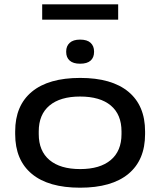

<svg xmlns="http://www.w3.org/2000/svg" viewBox="-20 -857 744 892"><path d="M176 -765.5V-837H529V-765.5ZM352 15Q205 15 127.8 -49.2Q50.5 -113.5 50.5 -234V-246.5Q50.5 -366.5 128 -430.8Q205.5 -495 352.5 -495Q499 -495 576.5 -430.8Q654 -366.5 654 -246.5V-234Q654 -113.5 576.5 -49.2Q499 15 352 15ZM352.5 -71.5Q444.5 -71.5 494.5 -113.5Q544.5 -155.5 544.5 -234V-246.5Q544.5 -325 494.8 -366.8Q445 -408.5 352 -408.5Q260 -408.5 210 -366.8Q160 -325 160 -246.5V-234Q160 -155.5 210 -113.5Q260 -71.5 352.5 -71.5ZM352 -561Q320 -561 303.8 -575.5Q287.5 -590 287.5 -615.5V-618Q287.5 -643 303.8 -658Q320 -673 352 -673Q385 -673 401 -658Q417 -643 417 -618V-615.5Q417 -590 401 -575.5Q385 -561 352 -561Z"/></svg>

Font: Anek Latin Expanded Medium
Style: Regular
Weight: 500
Width: 7
Designer: Yesha Goshar
Foundry: Ek Type
Version: Version 1.003